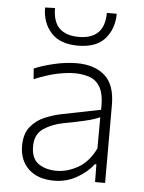

<svg xmlns="http://www.w3.org/2000/svg" viewBox="-53 -777 623 830"><g transform="rotate(5 258.5 -362.0)"><path d="M212.5 9.5Q142 9.5 102 -28.2Q62 -66 62 -129Q62 -181.5 87 -212Q112 -242.5 148.8 -257.8Q185.5 -273 221 -280L388.5 -313.5Q389 -321.5 389 -329Q389 -380.5 374 -408.5Q357 -440 327.2 -450.5Q297.5 -461 262 -461Q227.5 -461 185 -452Q142.5 -443 86.5 -420L83 -466Q119.5 -481.5 169.8 -493.2Q220 -505 267.5 -505Q343.5 -505 388.5 -465.8Q433.5 -426.5 433.5 -338.5V0H390L389 -77H382Q357.5 -43 312.2 -16.8Q267 9.5 212.5 9.5ZM220 -34Q266 -34 312.5 -60.2Q359 -86.5 387.5 -146L388 -281.5Q379 -277 364 -271.8Q349 -266.5 319 -259.5Q289 -252.5 235.5 -242.5Q183.5 -233 146.5 -208.2Q109.5 -183.5 109.5 -131Q109.5 -78 140.8 -56Q172 -34 220 -34ZM264.5 -581Q186.5 -581 147.8 -624Q109 -667 109 -733L152 -734.5Q152 -675 180.8 -647Q209.5 -619 264.5 -619Q377 -619 377 -733H420Q419.5 -667 381.5 -624Q343.5 -581 264.5 -581Z"/></g></svg>

Font: Heraclito ExtraLight
Style: Regular
Weight: 200
Designer: Kostas Bartsokas (font) & Cristiano Sobral (main changes)
Foundry: Kostas Bartsokas (font) & Cristiano Sobral (main changes)
Version: Version 1.00;July 8, 2020;FontCreator 13.0.0.2655 64-bit